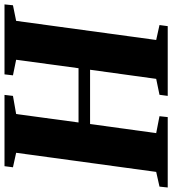

<svg xmlns="http://www.w3.org/2000/svg" viewBox="14 -808 783 874"><g transform="rotate(-90 406.0 -371.5)"><path d="M-11 0 -7 -37.5 60 -52.5 147 -690 81 -704.5 86 -743H410.5L406 -704.5L323.5 -690L285 -406H532L570.5 -690L499.5 -704.5L504 -743H822.5L818.5 -704.5L747.5 -690L660.5 -52.5L728.5 -37.5L723.5 0H406L411 -37.5L483.5 -52.5L525 -353.5H278L236.5 -52.5L313.5 -37.5L309.5 0Z"/></g></svg>

Font: Merriweather 72pt Black
Style: Italic
Weight: 900
Italic angle: -7.8°
Version: Version 2.101